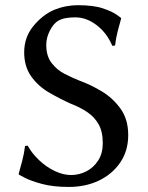

<svg xmlns="http://www.w3.org/2000/svg" viewBox="-20 -718 576 748"><path d="M256.8 -36.1Q288.1 -36.1 316.4 -50.5Q344.7 -64.9 362.5 -92.8Q380.4 -120.6 380.4 -160.2Q380.4 -205.6 364 -234.1Q347.7 -262.7 319.6 -281.5Q291.5 -300.3 256.8 -313.5Q213.4 -333 170.9 -357.7Q128.4 -382.3 101.3 -420.7Q74.2 -459 74.2 -514.2Q74.2 -572.3 109.4 -615.7Q144.5 -659.2 190.9 -679.7Q214.4 -689 237.5 -693.4Q260.7 -697.8 282.2 -697.8Q344.7 -697.8 381.1 -685.3Q417.5 -672.9 433.8 -661.1Q450.2 -649.4 450.2 -649.4L452.1 -646.5Q445.3 -623 438.5 -596.2Q431.6 -569.3 428.2 -540.5L417.5 -539.6Q396.5 -589.4 356.7 -619.9Q316.9 -650.4 273.4 -650.4Q255.9 -650.4 239.3 -647.9Q222.7 -645.5 208.5 -638.2Q189 -627.4 174.6 -599.4Q160.2 -571.3 160.2 -543Q160.2 -499.5 181.2 -472.4Q202.1 -445.3 232.4 -429.9Q262.7 -414.6 289.6 -403.8Q333 -388.2 376.5 -362.1Q419.9 -335.9 449.7 -294.4Q479.5 -252.9 479.5 -191.9Q479.5 -130.4 448.5 -85Q417.5 -39.6 365.5 -14.6Q313.5 10.3 248 10.3Q186.5 10.3 143.3 -1.5Q100.1 -13.2 77.4 -25.1Q54.7 -37.1 54.7 -37.1L52.7 -40.5Q59.6 -64.9 66.9 -92.8Q74.2 -120.6 77.6 -149.4L87.9 -150.4Q105 -119.6 133.1 -93.3Q161.1 -66.9 193.8 -51.5Q226.6 -36.1 256.8 -36.1Z"/></svg>

Font: Kurinto Seri
Style: Regular
Weight: 400
Designer: Kurinto was developed by Clint Goss from a range of fonts that are compatible with the SIL Open Font License Version 1.1
Foundry: Clinton F. Goss
Version: Version 2.196; July 25, 2020